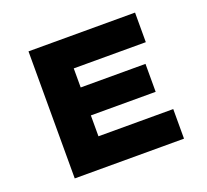

<svg xmlns="http://www.w3.org/2000/svg" viewBox="-120 -847 1073 994"><g transform="rotate(-20 416.0 -350.0)"><path d="M130 0V-700H717V-537H320V-163H732V0ZM230 -278V-432H677V-278Z"/></g></svg>

Font: Lexend Giga ExtraBold
Style: Regular
Weight: 800
Designer: Bonnie Shaver-Troup, Thomas Jockin
Foundry: Lexend
Version: Version 1.007